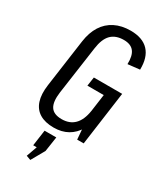

<svg xmlns="http://www.w3.org/2000/svg" viewBox="-231 -795 956 1122"><g transform="rotate(30 246.5 -234.0)"><path d="M196 8Q138 8 101 -14.5Q64 -37 49.5 -81Q35 -125 44 -190L89 -512Q98 -575 125.5 -618.5Q153 -662 198.5 -685Q244 -708 304 -708Q385 -708 426 -664.5Q467 -621 465 -538L385 -529Q387 -586 365.5 -613.5Q344 -641 297 -641Q242 -641 211.5 -610Q181 -579 172 -512L126 -188Q117 -121 137.5 -89.5Q158 -58 212 -58Q265 -58 297 -90Q329 -122 339 -186L391 -187Q381 -124 355.5 -80.5Q330 -37 290 -14.5Q250 8 196 8ZM337 -171 361 -344 382 -303H245L254 -363H445L395 0H351ZM239 50 224 150 173 240 143 229 189 100 219 157H145L160 50Z"/></g></svg>

Font: Pathway Extreme Condensed
Style: Italic
Weight: 400
Width: 3
Italic angle: -8°
Version: Version 1.001;gftools[0.9.26]